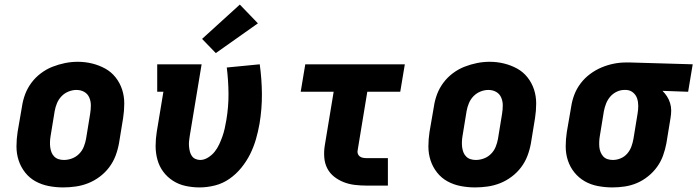

<svg xmlns="http://www.w3.org/2000/svg" viewBox="-20 -811 3047 839"><path d="M256 8Q224 8 193 2Q162 -4 135.5 -18.5Q109 -33 90 -57Q71 -81 61.5 -110Q52 -139 52 -171Q52 -203 57 -235L76 -345Q80 -373 90 -399.5Q100 -426 117.5 -449.5Q135 -473 159 -491Q183 -509 210 -519.5Q237 -530 264.5 -535.5Q292 -541 320 -541Q352 -541 382.5 -533.5Q413 -526 439.5 -511.5Q466 -497 485 -473Q504 -449 513.5 -420Q523 -391 523 -359Q523 -327 518 -295L500 -185Q495 -157 485 -130.5Q475 -104 457.5 -80.5Q440 -57 416 -39Q392 -21 365.5 -10.5Q339 0 311 4Q283 8 256 8ZM259 -112Q277 -112 294.5 -118.5Q312 -125 325.5 -138.5Q339 -152 346 -169.5Q353 -187 356 -204L374 -314Q377 -333 377 -351Q377 -369 370 -385Q363 -401 348 -409.5Q333 -418 314 -418Q297 -418 279.5 -411Q262 -404 249 -390.5Q236 -377 229 -360Q222 -343 219 -326L201 -216Q199 -204 198.5 -191.5Q198 -179 199.5 -167.5Q201 -156 205 -145.5Q209 -135 217 -127Q225 -119 236 -115.5Q247 -112 259 -112Z M852 8Q821 8 791 1.5Q761 -5 736 -21Q711 -37 693.5 -60.5Q676 -84 668 -113Q660 -142 660 -173Q660 -204 665 -235L694 -410H667V-530H861L809 -216Q807 -204 806 -193Q805 -182 806 -171Q807 -160 809.5 -149.5Q812 -139 818 -130Q824 -121 834 -116.5Q844 -112 855 -112Q872 -112 889 -122.5Q906 -133 918 -148Q930 -163 938 -180.5Q946 -198 952 -215Q958 -232 962 -250Q966 -268 969 -286Q979 -345 978.5 -402Q978 -459 971 -516L1115 -530Q1124 -465 1124.5 -400.5Q1125 -336 1114 -270Q1108 -236 1098.5 -203Q1089 -170 1073.5 -138.5Q1058 -107 1035 -78.5Q1012 -50 982.5 -29.5Q953 -9 919 -0.5Q885 8 852 8ZM923 -579 863 -641 1028 -791 1107 -709Z M1582 0Q1556 0 1530.5 -3Q1505 -6 1482 -15Q1459 -24 1440 -39Q1421 -54 1410 -75.5Q1399 -97 1397 -123Q1395 -149 1399 -174L1438 -410H1294L1314 -530H1749L1729 -410H1585L1543 -155Q1541 -147 1543.5 -139.5Q1546 -132 1552 -127.5Q1558 -123 1566 -121.5Q1574 -120 1582 -120H1675V0Z M2056 8Q2024 8 1993 2Q1962 -4 1935.5 -18.5Q1909 -33 1890 -57Q1871 -81 1861.5 -110Q1852 -139 1852 -171Q1852 -203 1857 -235L1876 -345Q1880 -373 1890 -399.5Q1900 -426 1917.5 -449.5Q1935 -473 1959 -491Q1983 -509 2010 -519.5Q2037 -530 2064.5 -535.5Q2092 -541 2120 -541Q2152 -541 2182.5 -533.5Q2213 -526 2239.5 -511.5Q2266 -497 2285 -473Q2304 -449 2313.5 -420Q2323 -391 2323 -359Q2323 -327 2318 -295L2300 -185Q2295 -157 2285 -130.5Q2275 -104 2257.5 -80.5Q2240 -57 2216 -39Q2192 -21 2165.5 -10.5Q2139 0 2111 4Q2083 8 2056 8ZM2059 -112Q2077 -112 2094.5 -118.5Q2112 -125 2125.5 -138.5Q2139 -152 2146 -169.5Q2153 -187 2156 -204L2174 -314Q2177 -333 2177 -351Q2177 -369 2170 -385Q2163 -401 2148 -409.5Q2133 -418 2114 -418Q2097 -418 2079.5 -411Q2062 -404 2049 -390.5Q2036 -377 2029 -360Q2022 -343 2019 -326L2001 -216Q1999 -204 1998.5 -191.5Q1998 -179 1999.5 -167.5Q2001 -156 2005 -145.5Q2009 -135 2017 -127Q2025 -119 2036 -115.5Q2047 -112 2059 -112Z M2656 8Q2624 8 2592.5 2Q2561 -4 2535 -19Q2509 -34 2490 -57.5Q2471 -81 2461.5 -110Q2452 -139 2452 -171Q2452 -203 2457 -235L2476 -345Q2480 -372 2490 -398Q2500 -424 2517.5 -447Q2535 -470 2558.5 -487.5Q2582 -505 2608 -516Q2634 -527 2661 -532.5Q2688 -538 2715 -538Q2720 -538 2724 -538Q2728 -538 2733 -538L3007 -530L2987 -410L2875 -414Q2886 -403 2894.5 -390Q2903 -377 2908 -361Q2913 -345 2913 -328.5Q2913 -312 2910 -295L2892 -185Q2887 -158 2877.5 -131.5Q2868 -105 2851.5 -82Q2835 -59 2812 -40.5Q2789 -22 2763 -11Q2737 0 2709.5 4Q2682 8 2656 8ZM2658 -112Q2658 -112 2658 -112Q2658 -112 2658 -112Q2675 -112 2692 -119Q2709 -126 2721 -140Q2733 -154 2739 -170.5Q2745 -187 2748 -204L2766 -314Q2769 -331 2769 -348.5Q2769 -366 2764 -381Q2759 -396 2746.5 -406.5Q2734 -417 2717 -418H2713Q2712 -418 2710.5 -418Q2709 -418 2708 -418Q2691 -418 2674.5 -410Q2658 -402 2646.5 -388.5Q2635 -375 2628.5 -358.5Q2622 -342 2619 -326L2601 -216Q2599 -204 2598.5 -192Q2598 -180 2599 -168.5Q2600 -157 2604.5 -146Q2609 -135 2616.5 -127Q2624 -119 2635 -115.5Q2646 -112 2658 -112Z"/></svg>

Font: Iosevka Slab Heavy Extended
Style: Italic
Weight: 900
Width: 7
Italic angle: -9°
Monospace: yes
Designer: Belleve Invis
Foundry: Belleve Invis
Version: Version 11.1.0; ttfautohint (v1.8.3)